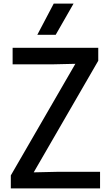

<svg xmlns="http://www.w3.org/2000/svg" viewBox="-20 -1045 615 1065"><path d="M388 -852ZM289 -852H187L278 -1025H388ZM535 0H40V-72L398 -691L266 -688H50V-780H525V-708L167 -89L299 -92H535Z"/></svg>

Font: Tanohe Sans Medium
Style: Regular
Weight: 500
Designer: Village Type and Design LLC
Foundry: Cooper Hewitt Smithsonian Design Museum
Version: Version 1.00;September 29, 2021;FontCreator 13.0.0.2655 64-b